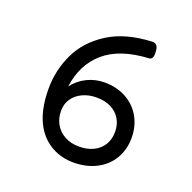

<svg xmlns="http://www.w3.org/2000/svg" viewBox="-110 -700 821 821"><g transform="rotate(20 300.0 -289.5)"><path d="M476.1 -547.4Q476.1 -532.2 471.4 -525.6Q466.8 -519 458 -518.6Q328.1 -511.7 258.3 -451.4Q188.5 -391.1 174.8 -287.6Q200.2 -320.8 237.3 -338.9Q274.4 -356.9 316.4 -356.9Q370.1 -356.9 413.1 -334Q456.1 -311 480.5 -269Q504.9 -227.1 504.9 -172.4Q504.9 -119.6 480.2 -77.9Q455.6 -36.1 410.2 -12.7Q364.7 10.7 305.7 10.7Q252.4 10.7 208 -13.7Q163.6 -38.1 136.2 -84.5Q99.1 -148.4 99.1 -250Q99.1 -334.5 134.8 -409.7Q170.4 -484.9 248.5 -534.9Q326.7 -585 447.8 -590.3Q460.9 -590.8 468.5 -581.5Q476.1 -572.3 476.1 -547.4ZM181.6 -179.7Q181.6 -145.5 197 -118.7Q212.4 -91.8 240.5 -76.7Q268.6 -61.5 305.7 -61.5Q342.8 -61.5 370.8 -75.2Q398.9 -88.9 414.3 -114Q429.7 -139.2 429.7 -172.4Q429.7 -206.1 414.6 -231.4Q399.4 -256.8 371.6 -270.8Q343.8 -284.7 305.7 -284.7Q270 -284.7 241.7 -271.2Q213.4 -257.8 197.5 -234.1Q181.6 -210.4 181.6 -179.7Z"/></g></svg>

Font: Courier Prime Sans
Style: Regular
Weight: 400
Designer: Alan Dague-Greene
Foundry: Quote-Unquote Apps
Version: Version 3.020